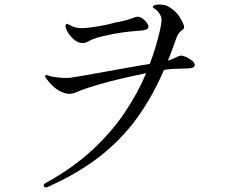

<svg xmlns="http://www.w3.org/2000/svg" viewBox="-20 -795 1040 842"><path d="M584 -722Q597 -721 610.5 -709.5Q624 -698 629.5 -685Q635 -672 622 -666Q613 -662 601 -661Q589 -660 569 -658.5Q549 -657 515.5 -652.5Q482 -648 430 -636Q400 -629 385.5 -622.5Q371 -616 364 -612Q357 -608 351 -607Q327 -604 309 -618Q291 -632 278 -652Q273 -660 269 -672Q265 -684 270 -688Q275 -692 278 -689.5Q281 -687 294 -681Q308 -674 328.5 -672Q349 -670 401 -678Q431 -683 445 -686Q459 -689 466 -691Q473 -693 483 -695.5Q493 -698 515 -702Q536 -706 557 -714Q578 -722 584 -722ZM699 -488Q649 -372 582 -279Q515 -186 421 -111.5Q327 -37 193 23Q177 32 172 21Q170 17 173.5 13Q177 9 183 6Q299 -58 383.5 -136Q468 -214 526 -300Q584 -386 621 -474Q571 -464 513 -450.5Q455 -437 403 -421.5Q351 -406 318 -392Q289 -378 262.5 -387Q236 -396 217.5 -412.5Q199 -429 192 -439Q189 -444 182 -452.5Q175 -461 179 -464Q182 -468 191.5 -464Q201 -460 209 -459Q229 -455 256 -453.5Q283 -452 307 -457Q316 -458 352 -464.5Q388 -471 438.5 -480Q489 -489 542 -498.5Q595 -508 637 -515Q651 -552 662 -588.5Q673 -625 681 -660Q687 -687 688.5 -703Q690 -719 680 -734Q671 -749 658.5 -756.5Q646 -764 652 -769Q659 -774 672 -775Q685 -776 700 -773Q715 -771 739 -752.5Q763 -734 780 -699Q788 -682 787.5 -675.5Q787 -669 781 -665Q775 -661 767 -652.5Q759 -644 752 -624Q743 -599 734.5 -575.5Q726 -552 716 -529Q717 -529 717.5 -529.5Q718 -530 718 -530Q729 -532 746.5 -541Q764 -550 773 -551Q779 -552 793.5 -546Q808 -540 821 -530Q834 -520 834 -509Q833 -498 816.5 -496Q800 -494 773.5 -494Q747 -494 716 -491Q712 -490 708 -489.5Q704 -489 699 -488Z"/></svg>

Font: Shippori Mincho TTF
Style: Regular
Weight: 400
Version: Version 2.100